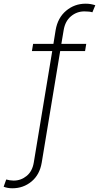

<svg xmlns="http://www.w3.org/2000/svg" viewBox="-125 -780 529 1025"><path d="M335.4 -545.9 329.1 -507.3H196.3L97.7 88.4Q86.9 152.8 43.2 189Q-0.5 225.1 -58.6 225.1Q-85.4 225.1 -105.5 216.8L-91.8 178.2Q-84 180.7 -72.8 182.4Q-61.5 184.1 -52.2 184.1Q-13.2 184.1 17.1 159.4Q47.4 134.8 55.2 88.4L153.8 -507.3H45.4L51.8 -545.9H160.2L171.9 -618.7Q183.1 -685.1 228 -722.7Q272.9 -760.3 332 -760.3Q347.2 -760.3 359.4 -758.1Q371.6 -755.9 383.8 -752L368.2 -714.4Q353.5 -719.2 325.2 -719.2Q285.2 -719.2 253.9 -693.1Q222.7 -667 214.8 -618.7L202.6 -545.9Z"/></svg>

Font: Inter Extra Light
Style: Italic
Weight: 200
Italic angle: -9.39999°
Designer: Rasmus Andersson
Foundry: rsms
Version: Version 4.000;git-3c8e0fc